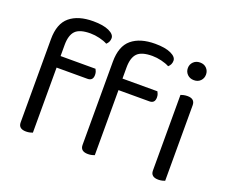

<svg xmlns="http://www.w3.org/2000/svg" viewBox="-111 -844 1211 1023"><g transform="rotate(20 494.0 -332.5)"><path d="M156 -436H354Q357 -431 360 -423Q363 -415 363 -404Q363 -371 332 -371H157V-2Q152 0 142 2.5Q132 5 120 5Q77 5 77 -31V-503Q77 -591 124.5 -630.5Q172 -670 257 -670Q314 -670 346.5 -655Q379 -640 379 -618Q379 -596 362 -581Q344 -591 317 -597.5Q290 -604 265 -604Q204 -604 180 -579Q156 -554 156 -499ZM507 -436H705Q708 -431 711 -423Q714 -415 714 -404Q714 -371 683 -371H508V-2Q503 0 493 2.5Q483 5 471 5Q428 5 428 -31V-503Q428 -591 475.5 -630.5Q523 -670 608 -670Q665 -670 697.5 -655Q730 -640 730 -618Q730 -596 713 -581Q695 -591 668 -597.5Q641 -604 616 -604Q555 -604 531 -579Q507 -554 507 -499ZM907 -2Q902 0 892 2.5Q882 5 870 5Q827 5 827 -31V-460Q832 -462 842.5 -464.5Q853 -467 865 -467Q907 -467 907 -430ZM815 -608Q815 -629 829.5 -643.5Q844 -658 867 -658Q890 -658 904 -643.5Q918 -629 918 -608Q918 -587 904 -572.5Q890 -558 867 -558Q844 -558 829.5 -572.5Q815 -587 815 -608Z"/></g></svg>

Font: Baloo Chettan 2
Style: Regular
Weight: 400
Designer: Maithili Shingre, Unnati Kotecha and Ek Type
Foundry: Ek Type
Version: Version 1.640;hotconv 1.0.111;makeotfexe 2.5.65597; ttfautoh